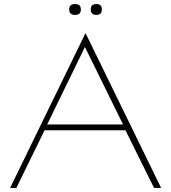

<svg xmlns="http://www.w3.org/2000/svg" viewBox="-20 -932 849 952"><path d="M404 -768 779 0H744L602 -286H201L61 0H30ZM401 -699 214 -315H590ZM352 -858Q323 -858 323 -885Q323 -912 352 -912Q381 -912 381 -885Q381 -858 352 -858ZM457.5 -858Q430 -858 430 -885Q430 -912 457.5 -912Q485 -912 485 -885Q485 -858 457.5 -858Z"/></svg>

Font: Poiret One
Style: Regular
Weight: 400
Designer: Denis Masharov
Foundry: Denis Masharov
Version: Version 1.001